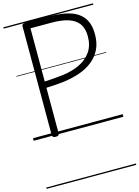

<svg xmlns="http://www.w3.org/2000/svg" viewBox="-176 -979 1051 1447"><g transform="rotate(-15 350.0 -255.0)"><path d="M169 14Q142 14 142 -5V-856Q142 -866 149 -870.5Q156 -875 170 -875H360Q457 -875 522 -853Q587 -831 620.5 -783Q654 -735 654 -656Q654 -588 629.5 -538.5Q605 -489 561.5 -454.5Q518 -420 460 -400Q402 -380 335 -371Q300 -367 264 -364.5Q228 -362 196 -361V-5Q196 5 190 9.5Q184 14 169 14ZM196 -410Q219 -411 241.5 -412.5Q264 -414 288 -416.5Q312 -419 335 -421Q411 -430 470 -457.5Q529 -485 563.5 -534Q598 -583 598 -655Q598 -717 571 -754Q544 -791 491.5 -808Q439 -825 360 -825H196ZM0 365H700V375H0ZM0 -20H700V0H0ZM0 -505H700V-500H0ZM0 -885H700V-875H0Z"/></g></svg>

Font: Playwrite GB J Guides
Style: Regular
Weight: 400
Designer: Veronika Burian, José Scaglione
Foundry: TypeTogether
Version: Version 1.003